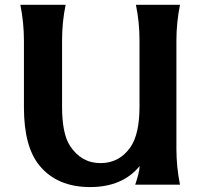

<svg xmlns="http://www.w3.org/2000/svg" viewBox="-20 -757 821 787"><path d="M717.8 0H534.2Q550.8 -48.3 552.7 -76.7Q482.4 9.8 349.1 9.8Q214.8 9.8 142.1 -78.1Q78.1 -155.3 78.1 -316.9V-589.8Q78.1 -663.6 63.5 -737.3H249Q234.4 -667 234.4 -590.8V-319.8Q234.4 -209.5 266.6 -159.7Q313 -88.4 392.1 -88.4Q468.3 -88.4 513.7 -152.3Q551.8 -206.1 551.8 -319.8V-591.8Q551.8 -667 537.1 -737.3H717.8Q703.1 -664.1 703.1 -590.8V-146.5Q703.1 -73.2 717.8 0Z"/></svg>

Font: Classica
Style: Bold
Weight: 700
Designer: Wojciech Kalinowski "wmk69" (wmk69@o2.pl)
Foundry: Wojciech Kalinowski "wmk69" (wmk69@o2.pl)
Version: Version 2.1.1; 2021-05-14